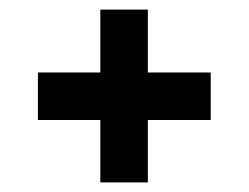

<svg xmlns="http://www.w3.org/2000/svg" viewBox="-20 -453 518 400"><path d="M189 -73V-203H59V-302H189V-433H288V-302H419V-203H288V-73Z"/></svg>

Font: Saira Condensed
Style: Bold
Weight: 700
Width: 3
Designer: Hector Gatti with collaboration of the Omnibus-Type team
Foundry: Omnibus-Type
Version: Version 1.101